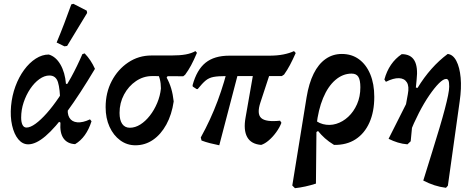

<svg xmlns="http://www.w3.org/2000/svg" viewBox="-20 -750 2494 1007"><path d="M128 7Q98 7 76 -19.5Q54 -46 43.5 -92Q33 -138 38 -194Q43 -249 61 -297.5Q79 -346 106.5 -383.5Q134 -421 167.5 -442.5Q201 -464 236 -464Q273 -453 297 -411.5Q321 -370 326 -310L380 -311L296 -208Q295 -284 284 -319Q273 -354 239 -354Q213 -354 186.5 -335Q160 -316 138.5 -284Q117 -252 104 -213Q91 -174 91 -133Q91 -109 98 -95Q105 -81 119 -81Q139 -81 166.5 -101Q194 -121 225.5 -156.5Q257 -192 289.5 -240Q322 -288 353.5 -345.5Q385 -403 412 -466L424 -470Q457 -436 478 -389Q398 -255 333.5 -167Q269 -79 218.5 -36Q168 7 128 7ZM374 6Q333 4 313 -24.5Q293 -53 297 -107L278 -118L342 -218L337 -192Q331 -154 344 -132.5Q357 -111 385.5 -108.5Q414 -106 452 -124L460 -114Q433 -29 374 6ZM437 -682 332 -509 318 -507 277 -527Q298 -577 317 -627Q336 -677 354 -727L365 -730L435 -694Z M690 12Q646 12 610.5 -14Q575 -40 554.5 -85Q534 -130 534 -188Q534 -264 566 -325Q598 -386 652.5 -422.5Q707 -459 774 -459H878Q924 -459 954 -464.5Q984 -470 1005 -482L1013 -473Q996 -433 982 -407Q968 -381 951 -358L941 -350L778 -351Q732 -351 693 -324.5Q654 -298 630.5 -254Q607 -210 607 -158Q607 -120 621 -100Q635 -80 661 -80Q689 -80 716 -97Q743 -114 766 -143.5Q789 -173 804.5 -210Q820 -247 824 -286Q824 -313 818 -336Q812 -359 801 -371L876 -377L854 -343Q869 -316 878 -285.5Q887 -255 891 -218Q881 -149 852.5 -97Q824 -45 782.5 -16.5Q741 12 690 12Z M1011 -283 991 -296 990 -303Q1012 -384 1058 -421Q1104 -458 1182 -458H1391Q1434 -458 1466.5 -464.5Q1499 -471 1522 -482L1531 -472Q1515 -436 1501 -409.5Q1487 -383 1470 -359L1458 -351H1166Q1124 -351 1100 -346.5Q1076 -342 1058.5 -327.5Q1041 -313 1017 -283ZM1130 12Q1105 7 1081.5 1Q1058 -5 1037 -13L1033 -29Q1085 -123 1121.5 -221Q1158 -319 1182 -423L1242 -416ZM1350 10Q1297 6 1276.5 -31Q1256 -68 1268 -134L1317 -414H1412L1346 -213Q1326 -153 1350 -131Q1374 -109 1449 -117L1456 -106Q1447 -82 1429 -57Q1411 -32 1390 -14Q1369 4 1350 10Z M1527 237 1513 223 1588 -240Q1600 -313 1625 -363.5Q1650 -414 1687.5 -440.5Q1725 -467 1773 -467Q1825 -467 1863 -439Q1901 -411 1922 -360.5Q1943 -310 1943 -242Q1943 -164 1917.5 -107Q1892 -50 1845 -19.5Q1798 11 1732 10Q1704 -7 1684 -25Q1664 -43 1648 -63L1595 -28L1611 -140Q1639 -108 1674 -99Q1709 -90 1743.5 -100.5Q1778 -111 1806.5 -137.5Q1835 -164 1852.5 -203.5Q1870 -243 1870 -292Q1870 -330 1859.5 -347Q1849 -364 1824 -364Q1778 -364 1739 -330.5Q1700 -297 1674.5 -235.5Q1649 -174 1640 -92L1637 213Q1609 222 1581.5 228Q1554 234 1527 237Z M2319 235Q2287 231 2258 221.5Q2229 212 2200 197Q2226 113 2247.5 44Q2269 -25 2285.5 -80.5Q2302 -136 2313 -178Q2324 -220 2330 -249.5Q2336 -279 2336 -296Q2336 -319 2332 -327.5Q2328 -336 2320 -336Q2305 -336 2282 -313Q2259 -290 2231.5 -250Q2204 -210 2177 -157.5Q2150 -105 2127 -47L2117 7Q2091 5 2066.5 -2.5Q2042 -10 2018 -22L2154 -292L2170 -289Q2237 -399 2328 -467Q2356 -464 2373.5 -430.5Q2391 -397 2396 -342.5Q2401 -288 2391 -219L2329 224ZM2117 7 2077 -24 2119 -256Q2127 -297 2114 -318Q2101 -339 2072.5 -340Q2044 -341 2004 -321L1996 -333Q2020 -421 2087 -466Q2134 -466 2153.5 -432.5Q2173 -399 2165 -331L2134 -9Z"/></svg>

Font: Alegreya SemiBold
Style: Italic
Weight: 600
Italic angle: -7°
Designer: Juan Pablo del Peral
Foundry: Huerta Tipografica
Version: Version 2.009